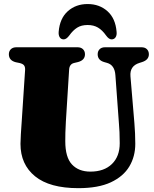

<svg xmlns="http://www.w3.org/2000/svg" viewBox="-20 -940 784 975"><path d="M584 -312 566 -558Q562.5 -609.5 524 -620.5L510 -624.5Q476 -634 476 -664.5Q476 -680 485.8 -690Q495.5 -700 513.5 -700H698Q716.5 -700 726.2 -690Q736 -680 736 -664.5Q736 -636 702 -625L688 -620.5Q638 -605 642.5 -552.5L662.5 -314.5Q664.5 -288 665.8 -262.5Q667 -237 667 -209.5Q667 -145.5 636.8 -94.8Q606.5 -44 542.8 -14.2Q479 15.5 378 15.5Q232 15.5 158 -44.8Q84 -105 84 -209.5Q84 -227.5 86 -259.8Q88 -292 90.5 -327L107.5 -585.5Q108 -600.5 102 -608.2Q96 -616 79.5 -620L60 -624Q25 -633 25 -664.5Q25 -680 35 -690Q45 -700 63.5 -700H373.5Q391.5 -700 401.5 -690Q411.5 -680 411.5 -664.5Q411.5 -634.5 376.5 -625L355.5 -620Q332.5 -614 331 -586L314.5 -322.5Q312.5 -291.5 312 -266Q311.5 -240.5 311.5 -223Q311.5 -141 345.5 -104.8Q379.5 -68.5 439 -68.5Q508.5 -68.5 548.2 -107Q588 -145.5 588 -212.5Q588 -247 586.8 -269Q585.5 -291 584 -312ZM425 -813Q393 -813 371.8 -799.5Q350.5 -786 332 -760Q317 -740 303.5 -740Q290 -740 283.2 -750.8Q276.5 -761.5 278 -779Q283.5 -846.5 324.2 -883Q365 -919.5 425 -919.5Q485 -919.5 525.8 -883Q566.5 -846.5 572 -779Q574 -761.5 567 -750.8Q560 -740 546.5 -740Q533 -740 518.5 -760Q499.5 -787 477.5 -800Q455.5 -813 425 -813Z"/></svg>

Font: Fraunces 72pt S050 Black
Style: Regular
Weight: 900
Version: Version 1.000; ttfautohint (v1.8.3)